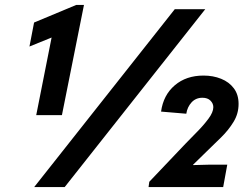

<svg xmlns="http://www.w3.org/2000/svg" viewBox="-20 -757 1014 777"><path d="M126.6 -291.1 196.8 -645.3 211.2 -614.2 99.2 -568.7 117.9 -665.8 288.3 -736.9H319.8L230.6 -291.1ZM118.4 0 687.2 -719.7H810.6L241.8 0ZM581.2 0 584.2 -21.4 730 -174.8Q750 -195.6 776.5 -222.4Q803.1 -249.1 823.2 -276Q843.3 -302.9 843.3 -323.4Q843.3 -338.1 831.8 -349.7Q820.3 -361.4 799 -361.4Q772.5 -361.4 755.2 -342.7Q738 -323.9 733.9 -296.8L631.8 -305.4Q640.9 -372.2 687.2 -411.7Q733.4 -451.2 803.6 -451.2Q842.7 -451.2 874.8 -438.2Q907 -425.3 926.2 -399.8Q945.5 -374.3 945.5 -336.5Q945.5 -297.1 925.2 -263.9Q905 -230.7 875 -201.2Q844.9 -171.8 814.6 -142.4L761.5 -90.5L761 -88.9L822.7 -90.5H899.7L883.2 0Z"/></svg>

Font: Reddit Sans
Style: Italic
Weight: 400
Italic angle: -11.25°
Designer: Stephen Hutchings
Version: Version 1.013